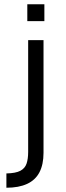

<svg xmlns="http://www.w3.org/2000/svg" viewBox="-20 -687 308 900"><path d="M10 193V126Q54 125 75.5 113.5Q97 102 104.5 80Q112 58 112 25V-499H184V29Q184 84 165 120.5Q146 157 107 175Q68 193 10 193ZM108 -588V-667H188V-588Z"/></svg>

Font: Maven Pro VF Beta
Style: Regular
Weight: 400
Designer: Joe Prince
Foundry: Joe Prince
Version: Version 2.002